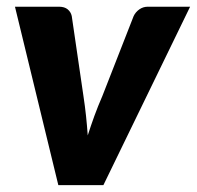

<svg xmlns="http://www.w3.org/2000/svg" viewBox="-20 -538 572 558"><path d="M23.5 -518.5H151.5Q167.5 -518.5 176.8 -510.8Q186 -503 188.5 -491.5L222.5 -259Q227 -229.5 230 -201.2Q233 -173 235 -144.5Q244 -172.5 254.2 -200.8Q264.5 -229 277.5 -259L368.5 -491.5Q374 -503 385 -510.8Q396 -518.5 409.5 -518.5H532.5L280.5 0H149.5Z"/></svg>

Font: Lato Black
Style: Italic
Weight: 900
Italic angle: -7°
Designer: Lukasz Dziedzic
Foundry: tyPoland Lukasz Dziedzic
Version: Version 2.007; 2014-02-27